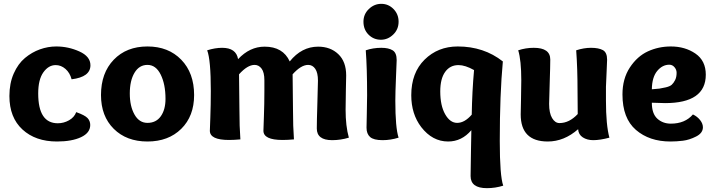

<svg xmlns="http://www.w3.org/2000/svg" viewBox="-20 -727 3725 1000"><path d="M281 -85Q312 -85 339.5 -100.5Q367 -116 377 -143Q422 -127 436 -112Q450 -97 450 -76Q450 -35 402 -12.5Q354 10 277 10Q165 10 97 -52.5Q29 -115 29 -227Q29 -293 51.5 -344Q74 -395 110 -425Q146 -455 188 -470Q230 -485 273 -485Q336 -485 393.5 -459Q451 -433 451 -387Q451 -326 353 -314Q344 -348 321 -368Q298 -388 270 -388Q233 -388 206 -350.5Q179 -313 179 -240Q179 -85 281 -85Z M506 -232Q506 -347 572.5 -416Q639 -485 748 -485Q857 -485 924 -416Q991 -347 991 -232Q991 -122 924 -56Q857 10 748 10Q639 10 572.5 -56Q506 -122 506 -232ZM842 -212Q842 -288 817 -338.5Q792 -389 748 -389Q705 -389 680.5 -348Q656 -307 656 -240Q656 -174 680.5 -130.5Q705 -87 748 -87Q793 -87 817.5 -121.5Q842 -156 842 -212Z M1059 -465Q1100 -478 1137 -478Q1210 -478 1220 -419Q1281 -484 1358 -484Q1454 -484 1489 -407Q1551 -484 1637 -484Q1701 -484 1742 -445Q1783 -406 1783 -334Q1783 -332 1781.5 -262Q1780 -192 1780 -156Q1780 -70 1797 -10Q1754 3 1710 3Q1630 3 1630 -58Q1630 -94 1633 -190.5Q1636 -287 1636 -307Q1636 -348 1622 -368.5Q1608 -389 1585 -389Q1548 -389 1504 -340Q1506 -212 1506 -155Q1506 -67 1511 -1Q1478 2 1452 2Q1352 2 1352 -46Q1352 -51 1354.5 -119Q1357 -187 1357 -253V-309Q1357 -350 1342.5 -369.5Q1328 -389 1306 -389Q1269 -389 1225 -340Q1227 -212 1227 -155Q1227 -67 1232 -1Q1199 2 1173 2Q1073 2 1073 -46Q1073 -50 1075.5 -116Q1078 -182 1078 -253Q1078 -416 1059 -465Z M1964 -520Q1926 -520 1899.5 -546.5Q1873 -573 1873 -614Q1873 -653 1901 -680Q1929 -707 1966 -707Q2003 -707 2029.5 -680Q2056 -653 2056 -614Q2056 -574 2028 -547Q2000 -520 1964 -520ZM1966 -478Q2004 -478 2025 -465Q2046 -452 2046 -414Q2046 -408 2042.5 -326Q2039 -244 2039 -203Q2039 -61 2056 -10Q2014 3 1973 3Q1926 3 1907.5 -13.5Q1889 -30 1889 -62Q1889 -78 1890.5 -137Q1892 -196 1892 -231Q1892 -374 1885 -465Q1923 -478 1966 -478Z M2435 -49Q2385 10 2314 10Q2232 10 2174 -65Q2122 -133 2122 -231Q2122 -348 2191.5 -416.5Q2261 -485 2364 -485Q2500 -485 2599 -407Q2583 -236 2583 8Q2583 189 2601 240Q2560 253 2516 253Q2431 253 2431 190Q2431 140 2433 58Q2435 -24 2435 -49ZM2437 -130Q2439 -251 2449 -362Q2403 -388 2368 -388Q2324 -388 2298.5 -352.5Q2273 -317 2273 -251Q2273 -177 2298.5 -132Q2324 -87 2361 -87Q2400 -87 2437 -130Z M3154 -10Q3105 3 3070 3Q3038 3 3015.5 -11.5Q2993 -26 2991 -54Q2918 10 2833 10Q2692 10 2692 -131Q2692 -134 2693.5 -204Q2695 -274 2695 -309Q2695 -413 2679 -465Q2718 -478 2760 -478Q2846 -478 2846 -417Q2846 -384 2843 -294Q2840 -204 2840 -186Q2840 -138 2855.5 -112Q2871 -86 2894 -86Q2945 -86 2989 -133Q2988 -172 2988 -254Q2988 -370 2981 -465Q3021 -478 3058 -478Q3098 -478 3120 -466Q3142 -454 3142 -416Q3142 -406 3139.5 -355Q3137 -304 3136 -275V-203Q3136 -76 3154 -10Z M3474 -485Q3548 -485 3602 -448Q3656 -411 3656 -338Q3656 -190 3444 -190Q3425 -190 3375 -192Q3375 -135 3403.5 -109Q3432 -83 3474 -83Q3548 -83 3589 -131Q3612 -120 3626.5 -101.5Q3641 -83 3641 -64Q3641 -34 3605.5 -16Q3570 2 3536.5 6Q3503 10 3472 10Q3362 10 3292 -50.5Q3222 -111 3222 -235Q3222 -317 3260.5 -375.5Q3299 -434 3354.5 -459.5Q3410 -485 3474 -485ZM3466 -390Q3430 -390 3403 -357.5Q3376 -325 3375 -262Q3403 -264 3414.5 -265.5Q3426 -267 3447.5 -272Q3469 -277 3478.5 -285.5Q3488 -294 3496 -309.5Q3504 -325 3504 -348Q3504 -364 3493 -377Q3482 -390 3466 -390Z"/></svg>

Font: Overlock
Style: Black
Weight: 900
Designer: Dario Muhafara
Foundry: Dario Manuel Muhafara
Version: Version 1.001